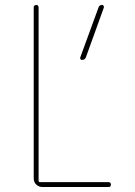

<svg xmlns="http://www.w3.org/2000/svg" viewBox="-20 -750 540 770"><path d="M308.6 -509.8Q304.7 -509.8 302.7 -512.7Q300.8 -515.6 301.8 -519.5L375 -719.7Q377.9 -729.5 388.7 -730.5Q392.6 -730.5 395 -727.1Q397.5 -723.6 396.5 -719.7L324.2 -519.5Q320.3 -509.8 308.6 -509.8ZM150.4 0Q135.7 0 125.5 -9.8Q115.2 -19.5 115.2 -35.2V-719.7Q115.2 -729.5 125 -730Q134.8 -730.5 134.8 -719.7V-25.4Q134.8 -20.5 139.6 -19.5H415Q424.8 -19.5 424.8 -9.8Q424.8 0 415 0Z"/></svg>

Font: Rounded Mgen+ 1mn thin
Style: Regular
Weight: 100
Designer: [Source Han Sans]
Ryoko NISHIZUKA  (kana & ideographs); Paul D. Hunt (Latin, Greek & Cyrillic); Wenlong ZHANG  (bopomofo
Version: Version 1.059.20150602